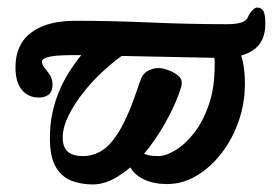

<svg xmlns="http://www.w3.org/2000/svg" viewBox="-20 -476 722 508"><path d="M225 12Q196 12 170 2.5Q144 -7 128 -33.5Q112 -60 112 -111Q112 -146 118.5 -176.5Q125 -207 136 -233.5Q147 -260 162 -284Q177 -308 195 -330Q137 -331 114 -326.5Q91 -322 91 -313Q91 -305 98 -296.5Q105 -288 112 -277.5Q119 -267 119 -252Q119 -235 109.5 -226.5Q100 -218 82 -218Q55 -218 38 -238Q21 -258 21 -298Q21 -338 39 -365Q57 -392 92.5 -406.5Q128 -421 181 -421Q275 -421 377 -416.5Q479 -412 581 -412Q630 -412 636 -431Q641 -442 648 -449Q655 -456 660 -456Q671 -456 676.5 -447.5Q682 -439 682 -414Q682 -379 666 -358.5Q650 -338 618 -329Q623 -314 625.5 -295.5Q628 -277 628 -255Q628 -203 611.5 -155.5Q595 -108 566 -70.5Q537 -33 500 -11Q463 11 422 11Q387 11 361.5 -1Q336 -13 325 -33Q309 -20 292.5 -9.5Q276 1 259 6.5Q242 12 225 12ZM200 -63Q221 -63 241.5 -73Q262 -83 278 -104Q295 -125 309 -154Q323 -183 333.5 -212Q344 -241 351 -262Q357 -281 371 -288.5Q385 -296 400 -296Q409 -296 423.5 -291Q438 -286 449.5 -277.5Q461 -269 461 -257Q461 -251 458.5 -243Q456 -235 452 -224Q446 -208 437 -189Q428 -170 416.5 -149.5Q405 -129 391 -108.5Q377 -88 361 -69Q376 -63 398 -63Q419 -63 445 -79Q471 -95 494.5 -125.5Q518 -156 533 -200.5Q548 -245 548 -302Q548 -307 548 -312.5Q548 -318 547 -323L302 -328Q278 -311 250.5 -285.5Q223 -260 199.5 -230Q176 -200 161 -169.5Q146 -139 146 -112Q146 -86 159.5 -74.5Q173 -63 200 -63Z"/></svg>

Font: Junicode VF
Style: Italic
Weight: 400
Italic angle: -11°
Designer: Peter S. Baker
Version: Version 2.209